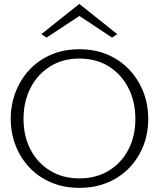

<svg xmlns="http://www.w3.org/2000/svg" viewBox="-20 -903 768 928"><path d="M363.6 5Q289.3 5 228 -20.8Q166.6 -46.6 123 -92.7Q79.3 -138.8 55.6 -199.2Q31.9 -259.6 31.9 -328Q31.9 -397.4 55.5 -458.4Q79.1 -519.4 122.6 -566Q166.1 -612.6 227.2 -638.8Q288.2 -665 363.7 -665Q439.2 -665 500.3 -638.8Q561.4 -612.6 605.2 -566Q649 -519.4 672.8 -458.6Q696.5 -397.8 696.5 -327.8Q696.5 -258.8 672.8 -198.4Q649 -138 605.4 -92.3Q561.7 -46.6 500.3 -20.8Q438.8 5 363.6 5ZM363.6 -40.8Q445 -40.8 506 -78.2Q567 -115.6 600.6 -180.2Q634.3 -244.9 634.3 -328Q634.3 -412 600.5 -477.9Q566.8 -543.7 506.1 -581.9Q445.3 -620 363.4 -620Q283.1 -620 222.1 -581.9Q161.1 -543.7 127.4 -477.9Q93.7 -412 93.7 -328Q93.7 -244.9 127.5 -180.2Q161.3 -115.6 222 -78.2Q282.7 -40.8 363.6 -40.8ZM204.9 -721.2 179.8 -737.9 361.8 -882.9H364.9L546.7 -737.9L521.7 -721.2L363.8 -825.9Z"/></svg>

Font: Panamera Thin
Style: Regular
Weight: 100
Designer: Bastien Sozeau
Foundry: NBR — Bastien Sozeau
Version: Version 3.003;gftools[0.9.33]